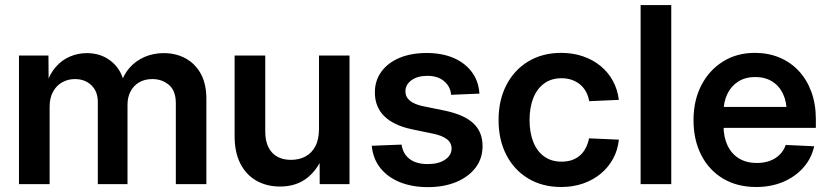

<svg xmlns="http://www.w3.org/2000/svg" viewBox="-20 -748 3366 780"><path d="M57.1 0V-522.5H176.8L177.7 -405.8H168.5Q182.1 -448.2 206.8 -476.3Q231.4 -504.4 264.2 -518.3Q296.9 -532.2 332.5 -532.2Q392.1 -532.2 433.6 -497.6Q475.1 -462.9 485.8 -404.3H470.2Q481 -443.8 506.1 -472.4Q531.2 -501 567.1 -516.6Q603 -532.2 645.5 -532.2Q694.3 -532.2 733.6 -511Q772.9 -489.7 795.7 -448.5Q818.4 -407.2 818.4 -346.7V0H694.3V-328.6Q694.3 -379.4 666.3 -403.1Q638.2 -426.8 599.1 -426.8Q567.9 -426.8 545.4 -413.6Q522.9 -400.4 510.5 -377Q498 -353.5 498 -322.3V0H377.4V-334Q377.4 -376.5 351.3 -401.6Q325.2 -426.8 284.2 -426.8Q256.3 -426.8 232.9 -413.8Q209.5 -400.9 195.6 -375.7Q181.6 -350.6 181.6 -314V0Z M1117.7 9.8Q1063.5 9.8 1021.7 -13.9Q980 -37.6 956.5 -83.3Q933.1 -128.9 933.1 -194.8V-522.5H1057.6V-214.4Q1057.6 -158.2 1085.2 -128.4Q1112.8 -98.6 1162.1 -98.6Q1194.8 -98.6 1220.5 -112.1Q1246.1 -125.5 1261 -153.6Q1275.9 -181.6 1275.9 -224.6V-522.5H1399.9V0H1278.8L1278.3 -131.8H1299.3Q1274.9 -63 1229.7 -26.6Q1184.6 9.8 1117.7 9.8Z M1718.3 12.2Q1655.3 12.2 1606 -7.3Q1556.6 -26.9 1526.1 -64.2Q1495.6 -101.6 1490.2 -155.8L1611.3 -160.6Q1617.2 -122.6 1644 -102.1Q1670.9 -81.5 1717.3 -81.5Q1762.2 -81.5 1788.3 -99.4Q1814.5 -117.2 1814.5 -144.5Q1814.5 -168 1795.7 -182.4Q1776.9 -196.8 1743.2 -204.1L1653.8 -222.7Q1579.6 -238.3 1541.3 -275.9Q1502.9 -313.5 1502.9 -372.6Q1502.9 -420.4 1529.1 -456.5Q1555.2 -492.7 1602.5 -512.7Q1649.9 -532.7 1713.4 -532.7Q1775.9 -532.7 1822.8 -512.5Q1869.6 -492.2 1897 -455.3Q1924.3 -418.5 1927.7 -367.7L1812.5 -362.8Q1810.1 -396 1784.4 -418Q1758.8 -439.9 1716.3 -439.9Q1675.8 -439.9 1651.4 -421.9Q1627 -403.8 1627 -377Q1627 -354 1645 -339.1Q1663.1 -324.2 1697.3 -316.9L1790 -297.9Q1867.2 -281.2 1903.8 -246.3Q1940.4 -211.4 1940.4 -154.8Q1940.4 -104 1911.9 -66.7Q1883.3 -29.3 1833.3 -8.5Q1783.2 12.2 1718.3 12.2Z M2259.8 11.7Q2183.6 11.7 2126.2 -22.7Q2068.8 -57.1 2037.1 -118.4Q2005.4 -179.7 2005.4 -260.3Q2005.4 -340.8 2037.1 -402.3Q2068.8 -463.9 2126.2 -498.5Q2183.6 -533.2 2259.8 -533.2Q2307.6 -533.2 2348.1 -519.3Q2388.7 -505.4 2419.7 -480Q2450.7 -454.6 2469.7 -419.7Q2488.8 -384.8 2494.1 -342.3L2373.5 -336.9Q2370.1 -357.9 2360.8 -375Q2351.6 -392.1 2337.2 -404.3Q2322.8 -416.5 2303.7 -423.3Q2284.7 -430.2 2261.2 -430.2Q2219.7 -430.2 2190.7 -408.9Q2161.6 -387.7 2146.5 -349.6Q2131.3 -311.5 2131.3 -260.3Q2131.3 -209.5 2146.5 -171.4Q2161.6 -133.3 2190.7 -112.3Q2219.7 -91.3 2261.2 -91.3Q2285.2 -91.3 2304 -97.9Q2322.8 -104.5 2336.7 -116.9Q2350.6 -129.4 2359.6 -147Q2368.7 -164.6 2373 -186L2494.1 -180.7Q2489.7 -138.2 2470.7 -103.3Q2451.7 -68.4 2420.7 -42.5Q2389.6 -16.6 2348.6 -2.4Q2307.6 11.7 2259.8 11.7Z M2707 -727.5V0H2582.5V-727.5Z M3052.2 11.7Q2974.1 11.7 2916.7 -22.9Q2859.4 -57.6 2828.4 -118.9Q2797.4 -180.2 2797.4 -259.8Q2797.4 -339.8 2829.1 -401.4Q2860.8 -462.9 2917 -498Q2973.1 -533.2 3046.4 -533.2Q3101.1 -533.2 3146.2 -514.4Q3191.4 -495.6 3224.6 -460.2Q3257.8 -424.8 3276.1 -375Q3294.4 -325.2 3294.4 -263.2V-228.5H2849.1V-313.5H3231.9L3176.3 -290Q3176.3 -334.5 3160.9 -366.9Q3145.5 -399.4 3116.7 -417.2Q3087.9 -435.1 3047.9 -435.1Q3008.3 -435.1 2979.5 -417Q2950.7 -398.9 2935.1 -366.9Q2919.4 -335 2919.4 -292V-237.3Q2919.4 -191.4 2935.5 -157.2Q2951.7 -123 2981.9 -104.5Q3012.2 -85.9 3054.7 -85.9Q3085 -85.9 3108.6 -95Q3132.3 -104 3148.4 -120.6Q3164.6 -137.2 3171.9 -159.2L3287.6 -153.8Q3276.9 -105 3244.1 -67.6Q3211.4 -30.3 3162.1 -9.3Q3112.8 11.7 3052.2 11.7Z"/></svg>

Font: Inter 28pt SemiBold
Style: Regular
Weight: 600
Designer: Rasmus Andersson
Foundry: rsms
Version: Version 4.001;git-66647c0bb